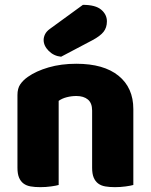

<svg xmlns="http://www.w3.org/2000/svg" viewBox="-20 -764 623 792"><path d="M360 -308Q360 -339 342.5 -353.5Q325 -368 295 -368Q275 -368 255.5 -363Q236 -358 222 -348V-1Q212 2 190.5 5Q169 8 146 8Q124 8 106.5 5Q89 2 77 -7Q65 -16 58.5 -31.5Q52 -47 52 -72V-372Q52 -399 63.5 -416Q75 -433 95 -447Q129 -471 180.5 -486Q232 -501 295 -501Q408 -501 469 -451.5Q530 -402 530 -314V-1Q520 2 498.5 5Q477 8 454 8Q432 8 414.5 5Q397 2 385 -7Q373 -16 366.5 -31.5Q360 -47 360 -72ZM322 -744Q374 -744 397.5 -724Q421 -704 421 -676Q421 -650 407 -632.5Q393 -615 361 -598L232 -530Q202 -533 181 -554Q160 -575 160 -599Q160 -611 166 -623Q172 -635 186 -645Z"/></svg>

Font: Baloo Paaji
Style: Regular
Weight: 400
Designer: Shuchita Grover and Ek Type
Foundry: Ek Type
Version: Version 1.443;PS 1.000;hotconv 16.6.51;makeotf.lib2.5.65220;